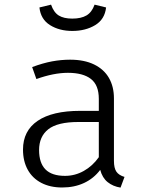

<svg xmlns="http://www.w3.org/2000/svg" viewBox="-20 -809 655 839"><path d="M477.9 -106.2Q477.9 -74.4 488.7 -58.7Q499.5 -43.1 524.1 -35.9L506.7 10.8Q473.8 5.6 450.5 -13.1Q427.2 -31.8 417.9 -66.7Q389.7 -29.2 347.4 -9.5Q305.1 10.3 251.8 10.3Q199 10.3 160.3 -10Q121.5 -30.3 101 -67.7Q80.5 -105.1 80.5 -155.4Q80.5 -237.4 144.6 -281Q208.7 -324.6 330.3 -324.6H411.8V-376.9Q411.8 -437.4 377.2 -464.1Q342.6 -490.8 276.9 -490.8Q214.9 -490.8 139 -463.6L120.5 -515.9Q167.2 -533.3 207.2 -540.8Q247.2 -548.2 286.2 -548.2Q348.2 -548.2 391.3 -527.2Q434.4 -506.2 456.2 -468.2Q477.9 -430.3 477.9 -379ZM411.8 -122.1V-275.9H322.6Q231.3 -275.9 191 -244.1Q150.8 -212.3 150.8 -153.3Q150.8 -96.9 178.7 -68.7Q206.7 -40.5 264.1 -40.5Q307.7 -40.5 346.2 -62.1Q384.6 -83.6 411.8 -122.1ZM152.3 -776.4 203.1 -788.7Q214.9 -754.9 236.7 -741.3Q258.5 -727.7 295.9 -727.7Q334.4 -727.7 357.9 -741.5Q381.5 -755.4 393.3 -788.7L443.6 -776.4Q437.9 -724.6 395.9 -699.2Q353.8 -673.8 295.9 -673.8Q239.5 -673.8 198.7 -699.2Q157.9 -724.6 152.3 -776.4Z"/></svg>

Font: Fira Code Fixed Light
Style: Regular
Weight: 300
Monospace: yes
Designer: Carrois Corporate, Edenspiekermann AG, Nikita Prokopov
Foundry: Carrois Corporate, Edenspiekermann AG, Nikita Prokopov
Version: Version 5.002